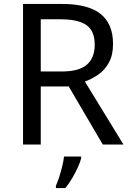

<svg xmlns="http://www.w3.org/2000/svg" viewBox="-20 -734 662 975"><path d="M294 -714Q427 -714 490.5 -663.5Q554 -613 554 -511Q554 -454 533 -416Q512 -378 479.5 -355.5Q447 -333 411 -320L607 0H502L329 -295H187V0H97V-714ZM289 -636H187V-371H294Q381 -371 421 -405.5Q461 -440 461 -507Q461 -577 419 -606.5Q377 -636 289 -636ZM392 70Q388 88 375.5 115.5Q363 143 346.5 171Q330 199 312 221H264V209Q272 192 280.5 165.5Q289 139 296 110.5Q303 82 305 61H392Z"/></svg>

Font: Noto Sans Mongolian
Style: Regular
Weight: 400
Designer: Monotype Design Team
Foundry: Monotype Imaging Inc.
Version: Version 3.001; ttfautohint (v1.8.4.7-5d5b)